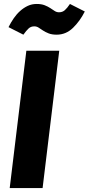

<svg xmlns="http://www.w3.org/2000/svg" viewBox="-20 -949 448 969"><path d="M29 0 113 -693H279L195 0ZM266 -774Q242 -774 225.5 -780.5Q209 -787 197 -795Q185 -803 175 -809.5Q165 -816 153 -816Q136 -816 124.5 -805.5Q113 -795 98 -774L23 -812Q35 -836 49.5 -857Q64 -878 82 -894Q100 -910 120.5 -919.5Q141 -929 165 -929Q189 -929 205.5 -922.5Q222 -916 234 -908Q246 -900 256 -893.5Q266 -887 278 -887Q295 -887 307 -897.5Q319 -908 333 -929L408 -891Q384 -843 348.5 -808.5Q313 -774 266 -774Z"/></svg>

Font: Qjlgwqiwhsfqbnnlvksmvfsycuq
Style: Regular
Weight: 700
Italic angle: -8°
Designer: Carrois Corporate & Edenspiekermann
Foundry: Carrois Corporate GbR & Edenspiekermann AG
Version: Version 2.001